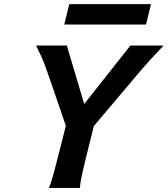

<svg xmlns="http://www.w3.org/2000/svg" viewBox="-20 -931 831 951"><path d="M158.7 -705.6H311L423.8 -326.2L318.8 -270.5L235.4 -514.6Q219.2 -562.5 202.6 -607.2Q186 -651.9 158.7 -705.6ZM626 -705.6H790.5Q751.5 -665 723.1 -633.8Q694.8 -602.5 670.9 -574.5Q647 -546.4 620.6 -514.6L414.1 -270.5L326.2 -326.2ZM376 0H222.2Q234.4 -28.8 249 -84Q263.7 -139.2 281.7 -210.4L313 -335.9H452.1L420.9 -210.4Q402.8 -139.2 390.1 -84Q377.4 -28.8 376 0ZM298.3 -809.6 323.2 -910.6H728L703.1 -809.6Z"/></svg>

Font: Andika
Style: Bold Italic
Weight: 700
Italic angle: -14°
Designer: Victor Gaultney, Annie Olsen, Julie Remington, Don Collingsworth, Eric Hays, Becca Hirsbrunner
Foundry: SIL International
Version: Version 6.101